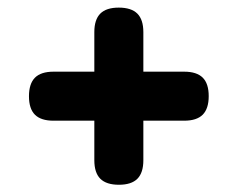

<svg xmlns="http://www.w3.org/2000/svg" viewBox="-20 -589 640 517"><path d="M300.2 -91.5Q266.5 -91.5 250.2 -107.6Q234 -123.8 234 -157.5V-264H124Q90.3 -264 74.1 -280.1Q58 -296.2 58 -329.8Q58 -363.5 74.1 -379.8Q90.3 -396 124 -396H234V-502.5Q234 -536.2 250.1 -552.4Q266.2 -568.5 299.8 -568.5Q333.5 -568.5 349.8 -552.4Q366 -536.2 366 -502.5V-396H476Q509.7 -396 525.9 -379.9Q542 -363.8 542 -330.2Q542 -296.5 525.9 -280.2Q509.7 -264 476 -264H366V-157.5Q366 -123.8 349.9 -107.6Q333.8 -91.5 300.2 -91.5Z"/></svg>

Font: Maple Mono
Style: Regular
Weight: 400
Monospace: yes
Designer: subframe7536
Version: Version 7.300